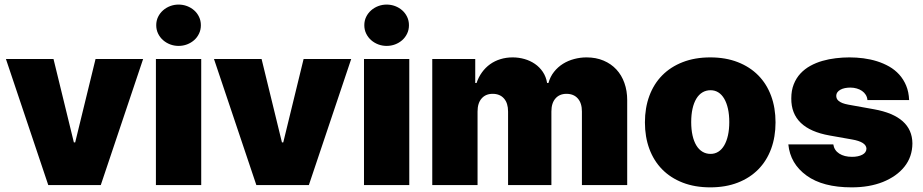

<svg xmlns="http://www.w3.org/2000/svg" viewBox="-20 -801 3995 831"><path d="M5.7 -545.5H211.6L299.7 -184.7H305.4L393.5 -545.5H599.4L416.2 0H188.9Z M850.9 -545.5V0H654.8V-545.5ZM656.2 -691.8Q656.2 -711.6 664.2 -728Q672.2 -744.3 685.7 -756.2Q699.2 -768.1 716.6 -774.7Q734 -781.2 752.8 -781.2Q772 -781.2 789.4 -774.7Q806.8 -768.1 820.1 -756.4Q833.5 -744.7 841.4 -728.2Q849.4 -711.6 849.4 -691.8Q849.4 -671.9 841.4 -655.4Q833.5 -638.8 820.1 -627.1Q806.8 -615.4 789.4 -608.8Q772 -602.3 752.8 -602.3Q734 -602.3 716.6 -608.8Q699.2 -615.4 685.7 -627.3Q672.2 -639.2 664.2 -655.7Q656.2 -672.2 656.2 -691.8Z M906.2 -545.5H1112.2L1200.3 -184.7H1206L1294 -545.5H1500L1316.8 0H1089.5Z M1751.4 -545.5V0H1555.4V-545.5ZM1556.8 -691.8Q1556.8 -711.6 1564.8 -728Q1572.8 -744.3 1586.3 -756.2Q1599.8 -768.1 1617.2 -774.7Q1634.6 -781.2 1653.4 -781.2Q1672.6 -781.2 1690 -774.7Q1707.4 -768.1 1720.7 -756.4Q1734 -744.7 1742 -728.2Q1750 -711.6 1750 -691.8Q1750 -671.9 1742 -655.4Q1734 -638.8 1720.7 -627.1Q1707.4 -615.4 1690 -608.8Q1672.6 -602.3 1653.4 -602.3Q1634.6 -602.3 1617.2 -608.8Q1599.8 -615.4 1586.3 -627.3Q1572.8 -639.2 1564.8 -655.7Q1556.8 -672.2 1556.8 -691.8Z M2036.9 -545.5V-441.8H2042.6Q2051.1 -467.3 2066.1 -487.9Q2081 -508.5 2101 -522.9Q2121.1 -537.3 2145.8 -544.9Q2170.5 -552.6 2198.9 -552.6Q2225.1 -552.6 2250 -545.5Q2274.9 -538.4 2295.1 -524.5Q2315.3 -510.7 2329.4 -489.9Q2343.4 -469.1 2348 -441.8H2353.7Q2361.5 -469.5 2378 -490.2Q2394.5 -511 2416.7 -524.9Q2438.9 -538.7 2465.2 -545.6Q2491.5 -552.6 2518.5 -552.6Q2559.7 -552.6 2592.3 -538.7Q2625 -524.9 2647.7 -500.4Q2670.5 -475.9 2682.5 -441.9Q2694.6 -408 2694.6 -367.9V0H2498.6V-318.2Q2498.6 -354.8 2480.8 -374.8Q2463.1 -394.9 2431.8 -394.9Q2401.6 -394.9 2384.1 -374.8Q2366.5 -354.8 2366.5 -318.2V0H2179V-318.2Q2179 -354.8 2161.2 -374.8Q2143.5 -394.9 2112.2 -394.9Q2082 -394.9 2064.5 -374.8Q2046.9 -354.8 2046.9 -318.2V0H1850.9V-545.5Z M2771.3 -271.3Q2771.3 -334.2 2790.5 -386Q2809.7 -437.9 2846.1 -474.8Q2882.5 -511.7 2935 -532.1Q2987.6 -552.6 3054 -552.6Q3120.7 -552.6 3173.1 -532.1Q3225.5 -511.7 3261.9 -474.8Q3298.3 -437.9 3317.5 -386Q3336.6 -334.2 3336.6 -271.3Q3336.6 -208.5 3317.5 -156.6Q3298.3 -104.8 3261.9 -67.8Q3225.5 -30.9 3173.1 -10.5Q3120.7 9.9 3054 9.9Q2987.6 9.9 2935 -10.5Q2882.5 -30.9 2846.1 -67.8Q2809.7 -104.8 2790.5 -156.6Q2771.3 -208.5 2771.3 -271.3ZM3055.4 -134.9Q3074.2 -134.9 3089.1 -144.4Q3104 -153.8 3114.5 -171.7Q3125 -189.6 3130.7 -215.2Q3136.4 -240.8 3136.4 -272.7Q3136.4 -304.7 3130.7 -330.3Q3125 -355.8 3114.5 -373.8Q3104 -391.7 3089.1 -401.1Q3074.2 -410.5 3055.4 -410.5Q3035.9 -410.5 3020.2 -401.1Q3004.6 -391.7 2993.8 -373.8Q2983 -355.8 2977.3 -330.3Q2971.6 -304.7 2971.6 -272.7Q2971.6 -240.8 2977.3 -215.2Q2983 -189.6 2993.8 -171.7Q3004.6 -153.8 3020.2 -144.4Q3035.9 -134.9 3055.4 -134.9Z M3392 -176.1H3586.6Q3590.6 -150.2 3612.4 -136.2Q3634.2 -122.2 3667.6 -122.2Q3694.6 -122.2 3712.2 -131.4Q3729.8 -140.6 3730.1 -157.7Q3729 -186.8 3667.6 -197.4L3571 -214.5Q3403.8 -244 3404.8 -375Q3404.8 -409.8 3415.5 -436.4Q3426.1 -463.1 3444.4 -482.8Q3462.7 -502.5 3487.2 -516Q3511.7 -529.5 3539.6 -537.5Q3567.5 -545.5 3597.5 -549Q3627.5 -552.6 3656.2 -552.6Q3686.4 -552.6 3717 -548.7Q3747.5 -544.7 3775.7 -535.9Q3804 -527 3828.7 -513Q3853.3 -498.9 3872 -478.3Q3890.6 -457.7 3902 -430.4Q3913.4 -403.1 3914.8 -367.9H3734.4Q3733.3 -380.7 3727.1 -390.6Q3720.9 -400.6 3710.9 -407.5Q3701 -414.4 3688 -418.1Q3675.1 -421.9 3660.5 -421.9Q3647.7 -421.9 3636.5 -419.6Q3625.4 -417.3 3617.2 -412.6Q3609 -408 3604.2 -401.5Q3599.4 -394.9 3599.4 -386.4Q3599.4 -380.3 3601.7 -374.6Q3604 -369 3610.1 -364Q3616.1 -359 3626.2 -354.9Q3636.4 -350.9 3652 -348L3762.8 -328.1Q3927.9 -298.3 3929 -180.4Q3928.6 -122.2 3894.5 -79.5Q3877.5 -58.2 3853.7 -41.5Q3829.9 -24.9 3801 -13.3Q3772 -1.8 3738.1 4.1Q3704.2 9.9 3666.2 9.9Q3541.2 9.9 3470.9 -41.2Q3400.2 -92.3 3392 -176.1Z"/></svg>

Font: Inter P Black
Style: Regular
Weight: 900
Designer: Rasmus Andersson
Foundry: rsms
Version: Version 3.018;git-588b23468